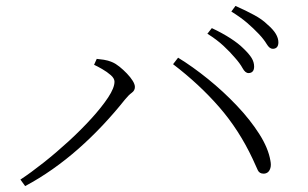

<svg xmlns="http://www.w3.org/2000/svg" viewBox="-20 -725 1040 649"><path d="M774 -530Q758 -549 735.5 -570Q713 -591 681 -611L696 -630Q732 -613 759 -595.5Q786 -578 802 -562Q822 -543 830.5 -529Q839 -515 839 -500Q839 -489 834 -483.5Q829 -478 820 -478Q809 -478 800 -494.5Q791 -511 774 -530ZM855 -610Q836 -630 815 -648Q794 -666 762 -686L776 -705Q812 -689 839.5 -674Q867 -659 883 -643Q903 -626 912 -611Q921 -596 921 -582Q921 -571 916 -565.5Q911 -560 902 -560Q891 -560 881.5 -576Q872 -592 855 -610ZM298 -506 307 -526Q317 -525 331 -523Q345 -521 359 -515Q371 -510 384 -499.5Q397 -489 409 -476.5Q421 -464 428.5 -452Q436 -440 436 -431Q436 -419 425.5 -411.5Q415 -404 402 -388Q367 -344 327.5 -302Q288 -260 245.5 -222.5Q203 -185 157.5 -153Q112 -121 65 -96L49 -118Q84 -141 127 -175Q170 -209 212 -247.5Q254 -286 289 -324.5Q324 -363 345.5 -395.5Q367 -428 367 -449Q367 -460 354.5 -471Q342 -482 325.5 -491.5Q309 -501 298 -506ZM871 -138Q857 -138 851.5 -149.5Q846 -161 834 -188Q788 -286 721 -363Q654 -440 565 -508L582 -530Q631 -500 683 -458Q735 -416 780.5 -368Q826 -320 856.5 -272Q887 -224 894 -182Q897 -167 894 -157Q891 -147 885 -142.5Q879 -138 871 -138Z"/></svg>

Font: Noto Serif HK
Style: Regular
Weight: 200
Designer: Ryoko NISHIZUKA 西塚涼子 (kana & ideographs); Frank Grießhammer (Latin, Greek & Cyrillic); Wenlong ZHANG 张文龙 (bopomofo); San
Foundry: Adobe
Version: Version 2.001;hotconv 1.1.0;makeotfexe 2.6.0